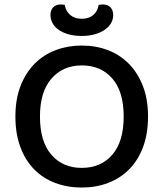

<svg xmlns="http://www.w3.org/2000/svg" viewBox="-20 -826 733 860"><path d="M643 -304Q643 -226 620.5 -166.5Q598 -107 558 -67Q518 -27 464 -6.5Q410 14 346 14Q282 14 227.5 -6.5Q173 -27 133.5 -67Q94 -107 71.5 -166.5Q49 -226 49 -304Q49 -382 72 -441Q95 -500 135 -540.5Q175 -581 229.5 -601.5Q284 -622 346 -622Q409 -622 463 -601.5Q517 -581 557 -540.5Q597 -500 620 -441Q643 -382 643 -304ZM534 -304Q534 -416 483 -474.5Q432 -533 346 -533Q262 -533 210.5 -474Q159 -415 159 -304Q159 -192 210 -133Q261 -74 346 -74Q432 -74 483 -133Q534 -192 534 -304ZM346 -742Q378 -742 397.5 -758.5Q417 -775 422 -804Q427 -805 431 -805.5Q435 -806 440 -806Q463 -806 475 -793Q487 -780 487 -758Q487 -740 478 -723.5Q469 -707 451 -694Q433 -681 406.5 -673Q380 -665 346 -665Q311 -665 284.5 -673Q258 -681 240.5 -694Q223 -707 214.5 -724Q206 -741 206 -758Q206 -780 218 -793Q230 -806 253 -806Q258 -806 262 -805.5Q266 -805 270 -804Q275 -775 295 -758.5Q315 -742 346 -742Z"/></svg>

Font: Baloo Paaji 2 Medium
Style: Regular
Weight: 500
Designer: Shuchita Grover, Noopur Datye and Ek Type
Foundry: Ek Type
Version: Version 1.640;hotconv 1.0.111;makeotfexe 2.5.65597; ttfautoh